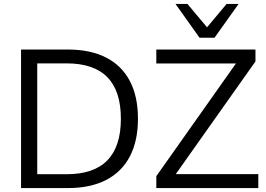

<svg xmlns="http://www.w3.org/2000/svg" viewBox="-20 -957 1356 977"><path d="M87.1 0V-705H325.2Q439.5 -705 519.1 -664.5Q598.7 -624.1 640.3 -545.6Q682 -467.1 682 -353Q682 -238.9 640.3 -160.2Q598.7 -81.5 519.1 -40.7Q439.5 0 325.2 0ZM169.5 -70.5H319.3Q457.7 -70.5 526.4 -141.3Q595.1 -212 595.1 -353Q595.1 -494 526.2 -564.2Q457.2 -634.5 319.3 -634.5H169.5ZM775.4 0V-60.6L1202.9 -665.5V-634.1H775.4V-705H1279.9V-644.4L852.5 -40V-70.9H1294.4V0ZM995.4 -765 873 -936.9H933.9L1033.5 -818L1133 -936.9H1194L1071.6 -765Z"/></svg>

Font: Nunito Sans 12pt ExtraLight
Style: Regular
Weight: 200
Version: Version 3.101;gftools[0.9.27]